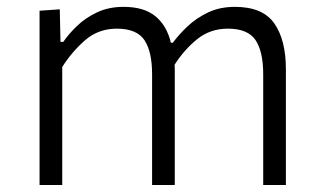

<svg xmlns="http://www.w3.org/2000/svg" viewBox="-20 -526 912 546"><path d="M92.5 0V-495.5L150 -499.5L152 -407H160Q175 -429 198.8 -452Q222.5 -475 255.8 -490.8Q289 -506.5 331.5 -506.5Q389 -506.5 421.5 -480.2Q454 -454 466 -404.5H471.5Q488.5 -427.5 513.2 -451Q538 -474.5 571.5 -490.5Q605 -506.5 648 -506.5Q727 -506.5 760 -459.5Q793 -412.5 793 -329V0H728.5V-315Q728.5 -379 706.8 -411.8Q685 -444.5 628 -444.5Q578 -444.5 541 -414.8Q504 -385 476.5 -342Q477 -335.5 477 -329V0H412.5V-315Q412.5 -379 390.8 -411.8Q369 -444.5 312 -444.5Q260 -444.5 222.2 -411.8Q184.5 -379 157 -335.5V0Z"/></svg>

Font: Heraclito Light
Style: Regular
Weight: 300
Designer: Kostas Bartsokas (font) & Cristiano Sobral (main changes)
Foundry: Kostas Bartsokas (font) & Cristiano Sobral (main changes)
Version: Version 1.00;July 8, 2020;FontCreator 13.0.0.2655 64-bit